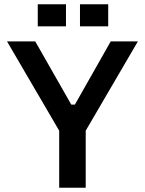

<svg xmlns="http://www.w3.org/2000/svg" viewBox="-20 -885 683 905"><path d="M259 -269 13 -690H146L316 -392H333L502 -690H630L384 -269V0H259ZM158 -865H291V-761H158ZM357 -865H490V-761H357Z"/></svg>

Font: Mozilla Text BETA SemiBold
Style: Regular
Weight: 600
Designer: Studio DRAMA
Foundry: Studio DRAMA
Version: Version 0.100